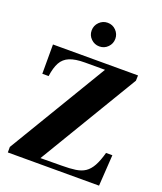

<svg xmlns="http://www.w3.org/2000/svg" viewBox="-158 -983 916 1084"><g transform="rotate(20 300.0 -440.5)"><path d="M20 0V-33L376 -626H256Q198 -626 164 -612Q130 -598 113 -567Q96 -536 89 -484H51V-660H562L561 -628L204 -33L331 -34Q380 -34 414 -39Q448 -44 471 -59.5Q494 -75 511 -105.5Q528 -136 542 -187H580L568 0ZM300 -739Q271 -739 250 -759.5Q229 -780 229 -809Q229 -839 250 -860Q271 -881 300 -881Q330 -881 350.5 -860Q371 -839 371 -810Q371 -781 350.5 -760Q330 -739 300 -739Z"/></g></svg>

Font: Frank Ruhl Libre ExtraBold
Style: Regular
Weight: 800
Designer: Yanek Iontef
Foundry: Fontef
Version: Version 6.003;gftools[0.9.30]